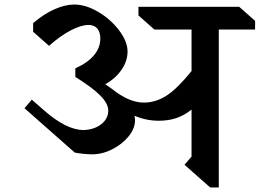

<svg xmlns="http://www.w3.org/2000/svg" viewBox="-20 -816 1144 846"><path d="M944 -686V10H906L793 -90L824 -126V-333Q791 -307 756.5 -295.5Q722 -284 679 -284Q624 -284 573 -306Q575 -292 575 -287Q575 -250 547 -215.5Q519 -181 475 -158.5Q431 -136 386 -136Q369 -136 345 -138.5Q321 -141 309 -144L88 -339L120 -377L175 -329Q273 -243 349 -243Q396 -245 426.5 -269Q457 -293 457 -329Q457 -359 423 -394Q389 -429 312 -477V-515Q366 -539 394 -572.5Q422 -606 422 -646Q422 -675 408.5 -690.5Q395 -706 370 -706Q337 -706 290.5 -681.5Q244 -657 196 -614L126 -676V-714Q171 -753 218.5 -774.5Q266 -796 307 -796Q358 -796 413 -763.5Q468 -731 505 -682Q542 -633 542 -589Q542 -547 515.5 -508.5Q489 -470 444 -445Q480 -420 492 -410Q528 -385 557.5 -374.5Q587 -364 614 -364Q667 -364 715 -395.5Q763 -427 824 -503V-686H660L590 -748V-786H1034L1104 -724V-686Z"/></svg>

Font: Inknut
Style: Antiqua
Weight: 400
Designer: Claus Eggers Srensen
Foundry: Claus Eggers Srensen
Version: Version 1.000; ttfautohint (v1.2) -l 7 -r 28 -G 50 -x 13 -D 